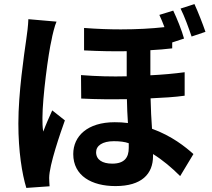

<svg xmlns="http://www.w3.org/2000/svg" viewBox="-20 -862 1040 941"><path d="M987 -706C974 -744 951 -803 933 -842L865 -820C885 -780 904 -727 919 -683ZM885 -508C833 -501 777 -496 717 -493V-616C755 -618 791 -621 824 -625V-654L882 -673C871 -713 848 -770 829 -810L761 -789C770 -770 778 -750 786 -729C722 -722 652 -718 572 -718C516 -718 457 -720 392 -725V-615C469 -611 537 -610 601 -611V-488C529 -486 454 -488 377 -494L378 -379C454 -375 530 -375 602 -376C603 -337 604 -298 607 -259C586 -262 565 -263 542 -263C409 -263 339 -195 339 -107C339 0 430 50 546 50C674 50 730 -9 730 -97V-107C777 -78 822 -40 863 1L928 -107C889 -142 822 -196 725 -231C722 -278 719 -324 718 -380C782 -383 836 -386 885 -393ZM119 -768C118 -736 113 -698 109 -671C98 -594 70 -407 70 -257C70 -120 88 -10 109 59L223 51C222 36 221 21 221 10C221 -53 277 -213 298 -272L236 -321C221 -288 205 -252 192 -217C188 -237 188 -264 188 -284C188 -383 217 -602 233 -668C235 -683 249 -740 257 -756ZM611 -137C611 -90 590 -60 530 -60C482 -60 451 -79 451 -116C451 -148 482 -170 538 -170C567 -170 592 -167 611 -160Z"/></svg>

Font: Spoqa Han Sans Neo Bold
Style: Bold
Weight: 700
Designer: [Spoqa Han Sans Neo] Dong-huui Kim  Younghwa Kang  Yujin Lee  [Noto Sans] Ryoko NISHIZUKA  (kana & ideographs); Paul D. 
Foundry: Spoqa (http://www.spoqa-han-sans.com)
Version: Version 1.000